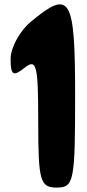

<svg xmlns="http://www.w3.org/2000/svg" viewBox="-20 -899 396 869"><path d="M120 -801C70 -760 28 -683 28 -633C28 -558 40 -551 91 -592C146 -636 153 -604 153 -346C153 -79 162 -50 237 -50C315 -50 320 -79 320 -467C320 -913 298 -949 120 -801Z"/></svg>

Font: Hussar Skorodowane
Style: Bold
Weight: 700
Foundry: Cannot Into Space Fonts
Version: Version 0.892